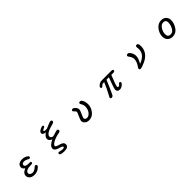

<svg xmlns="http://www.w3.org/2000/svg" viewBox="548 -2746 4904 4904"><g transform="rotate(-45 3000.0 -294.0)"><path d="M335.9 -20.5Q288.1 -62.5 288.1 -119.1Q288.1 -214.8 410.2 -261.7L418.9 -264.6Q353.5 -303.7 353.5 -364.3Q353.5 -417 398.4 -453.1Q441.4 -487.3 514.6 -487.3Q615.2 -487.3 681.6 -435.5Q703.1 -416 703.1 -400.4Q703.1 -364.3 664.1 -364.3Q654.3 -364.3 611.3 -387.7Q569.3 -413.1 520.5 -413.1Q440.4 -413.1 440.4 -354.5Q440.4 -290 565.4 -290H605.5Q641.6 -290 641.6 -256.8Q641.6 -223.6 592.8 -223.6Q377 -223.6 377 -123Q377 -91.8 406.2 -72.3Q435.5 -51.8 471.7 -51.8Q538.1 -51.8 605.5 -116.2Q627.9 -137.7 646.5 -137.7Q687.5 -137.7 687.5 -99.6Q687.5 -70.3 621.1 -24.4Q552.7 21.5 471.7 21.5Q383.8 21.5 335.9 -20.5Z M1283.2 84Q1283.2 46.9 1317.4 46.9L1332 48.8Q1405.3 66.4 1438.5 66.4Q1496.1 66.4 1496.1 33.2Q1496.1 6.8 1403.3 -16.6Q1261.7 -51.8 1261.7 -129.9Q1261.7 -220.7 1429.7 -300.8Q1336.9 -332 1336.9 -406.2Q1336.9 -475.6 1437.5 -543.9Q1386.7 -547.9 1360.8 -564.9Q1335 -582 1335 -610.4Q1335 -655.3 1392.6 -688.5Q1451.2 -721.7 1488.3 -721.7Q1516.6 -721.7 1516.6 -691.4Q1516.6 -667 1470.7 -652.3Q1423.8 -636.7 1423.8 -614.3Q1423.8 -588.9 1476.6 -588.9L1524.4 -590.8Q1607.4 -627.9 1655.8 -646Q1704.1 -664.1 1724.6 -664.1Q1764.6 -664.1 1764.6 -622.1Q1764.6 -589.8 1710 -575.2Q1425.8 -504.9 1425.8 -404.3Q1425.8 -350.6 1501 -337.9Q1652.3 -384.8 1674.8 -384.8Q1714.8 -384.8 1714.8 -342.8Q1714.8 -308.6 1662.1 -297.9Q1522.5 -274.4 1426.8 -218.8Q1350.6 -173.8 1350.6 -132.8Q1350.6 -104.5 1478.5 -69.3Q1585 -39.1 1585 30.3Q1585 134.8 1438.5 134.8Q1283.2 134.8 1283.2 84Z M2324.2 -17.6Q2280.3 -55.7 2280.3 -107.4Q2280.3 -143.6 2324.2 -237.3Q2368.2 -330.1 2368.2 -349.6Q2368.2 -379.9 2325.2 -414.1Q2301.8 -431.6 2301.8 -448.2Q2301.8 -487.3 2349.6 -487.3Q2377.9 -487.3 2418 -444.3Q2458 -399.4 2458 -353.5Q2458 -323.2 2415 -229.5Q2372.1 -139.6 2372.1 -114.3Q2372.1 -92.8 2392.6 -76.2Q2414.1 -59.6 2442.4 -59.6Q2513.7 -59.6 2566.4 -131.8Q2618.2 -206.1 2618.2 -293Q2618.2 -360.4 2579.1 -418.9Q2566.4 -438.5 2566.4 -448.2Q2566.4 -487.3 2615.2 -487.3Q2652.3 -487.3 2681.6 -424.8Q2710.9 -362.3 2710.9 -291Q2710.9 -174.8 2633.8 -77.1Q2555.7 21.5 2439.5 21.5Q2369.1 21.5 2324.2 -17.6Z M3215.8 -10.7Q3215.8 -25.4 3241.2 -69.3Q3329.1 -226.6 3399.4 -399.4Q3359.4 -399.4 3339.8 -394.5Q3321.3 -388.7 3299.8 -364.3Q3277.3 -338.9 3262.7 -338.9Q3228.5 -338.9 3228.5 -369.1Q3228.5 -400.4 3275.4 -435.5Q3321.3 -471.7 3397.5 -472.7H3740.2Q3786.1 -472.7 3786.1 -439.5Q3786.1 -399.4 3735.4 -399.4H3658.2Q3548.8 -136.7 3548.8 -85Q3548.8 -54.7 3575.2 -54.7Q3602.5 -54.7 3627 -86.9Q3649.4 -118.2 3666 -118.2Q3700.2 -118.2 3700.2 -87.9Q3700.2 -52.7 3650.4 -15.6Q3599.6 21.5 3551.8 21.5Q3459 21.5 3459 -63.5Q3459 -94.7 3507.8 -229.5L3570.3 -399.4H3483.4L3390.6 -180.7L3327.1 -43.9Q3303.7 21.5 3255.9 21.5Q3215.8 21.5 3215.8 -10.7Z M4259.8 -18.6Q4259.8 -31.2 4279.3 -58.6Q4361.3 -168.9 4361.3 -273.4Q4361.3 -340.8 4299.8 -416Q4287.1 -431.6 4287.1 -445.3Q4287.1 -487.3 4337.9 -487.3Q4374 -487.3 4412.1 -424.8Q4451.2 -364.3 4451.2 -295.9Q4451.2 -210 4388.7 -100.6L4377.9 -79.1Q4622.1 -168.9 4622.1 -364.3L4617.2 -431.6L4616.2 -448.2Q4616.2 -487.3 4664.1 -487.3Q4714.8 -487.3 4714.8 -386.7Q4714.8 -151.4 4475.6 -37.1Q4349.6 21.5 4299.8 21.5Q4259.8 21.5 4259.8 -18.6Z M5318.4 -32.2Q5269.5 -84 5269.5 -165Q5269.5 -287.1 5350.6 -387.7Q5432.6 -487.3 5541 -487.3Q5627 -487.3 5677.7 -437.5Q5728.5 -386.7 5728.5 -307.6Q5728.5 -195.3 5657.2 -87.9Q5584 21.5 5461.9 21.5Q5369.1 21.5 5318.4 -32.2ZM5587.9 -142.6Q5634.8 -227.5 5634.8 -317.4Q5634.8 -410.2 5541 -410.2Q5468.8 -410.2 5416 -328.1Q5363.3 -248 5363.3 -160.2Q5363.3 -56.6 5461.9 -56.6Q5541 -56.6 5587.9 -142.6Z"/></g></svg>

Font: jf-openhuninn-1.1
Style: Regular
Weight: 400
Designer: [Kosugi Maru]
      Designed by Motoya company      

      [Varela Round]
      Joe Prince(Latin component); Avraham Co
Foundry: justfont CO.,LTD.
Version: 1.1